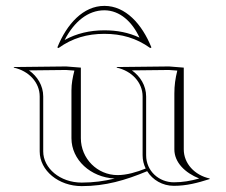

<svg xmlns="http://www.w3.org/2000/svg" viewBox="-20 -628 770 653"><path d="M335 -512.9C393.5 -512.9 443.8 -498.5 491 -464.6L495 -466.6C462.9 -546.3 407 -608 335 -608C263 -608 207.1 -546.3 175 -466.6L179 -464.6C226.2 -498.5 276.5 -512.9 335 -512.9ZM335 -524.9C285.6 -524.9 240.6 -514.4 199.8 -492C232.2 -554.5 279.2 -593 335 -593C387.8 -592.8 429.8 -553.7 454.5 -500C417.1 -517.5 378.3 -524.9 335 -524.9ZM255 -398 205 -402 27 -400V-398C77.9 -386.8 115 -347.8 115 -300V-113C115 -47.9 179.1 5 258 5C338.4 5 406.5 -14.9 480.5 -45.8C499.1 -16 532.7 4 571 4C614.6 4 651.1 -5.7 693 -19V-21C642 -32.2 605 -71.8 605 -120V-398L555 -402L377 -400V-398C427.9 -386.8 465 -347.8 465 -300V-100C465 -83.8 468.8 -68.5 475.5 -54.8C444.9 -42.6 411.1 -32.5 379.9 -32.5C311 -32.5 255 -88.7 255 -158ZM571 -8C521.5 -8 477 -45.5 477 -100V-300C477 -336.8 457 -368.7 428.6 -388.6L554.6 -390L583 -387.9C576.3 -361.1 573 -337.7 573 -310V-120C573 -75.4 609.4 -40.3 657.5 -20.9C627.7 -12.7 601.8 -8 571 -8ZM370.2 -20.8C334.2 -12 297.5 -7 258 -7C183.7 -7 127 -56.4 127 -113V-300C127 -336.8 107 -368.7 78.6 -388.6L204.6 -390L233 -387.9C227.1 -364.4 223 -344.1 223 -320V-158C223 -84.5 288 -24.8 370.2 -20.8Z"/></svg>

Font: SortefaxS01
Style: Medium
Weight: 500
Designer: gluk
Foundry: gluk
Version: Version 0.261